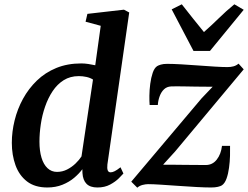

<svg xmlns="http://www.w3.org/2000/svg" viewBox="-20 -862 1154 893"><path d="M479.5 -97Q477.5 -79 481 -69.8Q484.5 -60.5 494.5 -60.5Q503 -60.5 513.5 -65.8Q524 -71 540.5 -84L554 -55Q548.5 -48.5 532.8 -32.8Q517 -17 492 -3.5Q467 10 433 10Q399.5 10 382.5 -7Q365.5 -24 363.5 -57.5L363 -75Q348.5 -55 325.2 -35.2Q302 -15.5 270.5 -2.8Q239 10 200 10Q142 10 105.5 -18.2Q69 -46.5 52 -93.8Q35 -141 35 -197.5Q35 -249.5 48 -302.2Q61 -355 87 -402.5Q113 -450 151.5 -487.2Q190 -524.5 241.8 -545.8Q293.5 -567 358 -567Q373 -567 390.2 -564.5Q407.5 -562 423 -558.5L448.5 -742L378 -761L386.5 -797.5L556.5 -817L581 -804ZM412.5 -492Q399 -500.5 381.8 -504.2Q364.5 -508 346.5 -508Q306.5 -508 276.2 -489Q246 -470 224.8 -438Q203.5 -406 189.8 -366.2Q176 -326.5 169.8 -284.2Q163.5 -242 163.5 -203Q163.5 -160.5 173 -128.8Q182.5 -97 201 -79.8Q219.5 -62.5 245 -62.5Q270 -62.5 291.8 -73.5Q313.5 -84.5 331 -101.2Q348.5 -118 359 -134.5ZM969 -458.5Q955.5 -458.5 934.8 -458.8Q914 -459 890.2 -459.2Q866.5 -459.5 843.5 -460Q820.5 -460.5 802.2 -460.5Q784 -460.5 775.5 -460Q756 -459 743 -446.8Q730 -434.5 722.8 -415Q715.5 -395.5 714 -373.5H676Q674.5 -390 674.8 -416.8Q675 -443.5 678.8 -472Q682.5 -500.5 690.2 -523.2Q698 -546 711 -554.5Q716.5 -558 728 -561.5Q739.5 -565 757.5 -565Q784.5 -565 822.8 -562.8Q861 -560.5 902 -557.5Q943 -554.5 979.2 -552.2Q1015.5 -550 1038 -550Q1053.5 -550 1066.2 -553.5Q1079 -557 1089.5 -566L1113.5 -539.5L794.5 -157.5L738.5 -96Q759 -96 785.2 -95.8Q811.5 -95.5 839.5 -95.2Q867.5 -95 893 -94.8Q918.5 -94.5 937 -94.5Q968.5 -94.5 988.2 -119.8Q1008 -145 1012.5 -183.5H1050Q1050.5 -164.5 1049.8 -137Q1049 -109.5 1045.2 -81.5Q1041.5 -53.5 1033.5 -31.2Q1025.5 -9 1012 0Q1006 4 993.2 7Q980.5 10 962 10Q934 10 893.5 7.8Q853 5.5 809.8 2.5Q766.5 -0.5 729 -3Q691.5 -5.5 668.5 -5.5Q657 -5.5 642.8 -1.8Q628.5 2 618.5 11L590.5 -17L917.5 -404.5ZM880 -625 778.5 -818.5 825.5 -842Q850.5 -810.5 876 -778Q901.5 -745.5 928.5 -713Q965.5 -745.5 998.5 -778Q1031.5 -810.5 1070 -842L1113.5 -816.5L956.5 -625Z"/></svg>

Font: Merriweather 20pt SemiBold
Style: Italic
Weight: 600
Italic angle: -7.8°
Version: Version 2.101